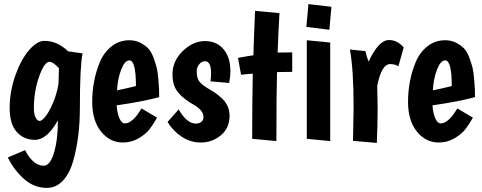

<svg xmlns="http://www.w3.org/2000/svg" viewBox="-20 -673 2349 935"><path d="M193 134Q224 134 243 70.5Q262 7 262 -87Q209 8 150 8Q96 8 61.5 -30.5Q27 -69 27 -147Q27 -226 54 -303.5Q81 -381 120.5 -427.5Q160 -474 196 -474Q259 -474 312 -423L382 -413Q369 -348 369 -148Q369 -79 361.5 -15.5Q354 48 337 109Q320 170 287 206Q254 242 208 242Q146 242 97 198.5Q48 155 18 94L102 58Q141 134 193 134ZM265 -265 267 -341Q238 -372 221 -372Q196 -372 170.5 -300Q145 -228 145 -147Q145 -116 153.5 -100Q162 -84 174 -84Q183 -84 200 -104Q217 -124 236.5 -168Q256 -212 265 -265Z M755 -200Q675 -178 548 -160Q551 -120 562 -96Q573 -72 588 -72Q626 -72 669 -145L745 -100Q726 -67 708.5 -44Q691 -21 656 0Q621 21 578 21Q515 21 472 -32.5Q429 -86 429 -177Q429 -226 438 -275Q447 -324 466.5 -371Q486 -418 523.5 -447.5Q561 -477 610 -477Q640 -477 664 -464.5Q688 -452 702.5 -436.5Q717 -421 728 -391Q739 -361 743.5 -342Q748 -323 751 -287Q754 -251 754.5 -240.5Q755 -230 755 -200ZM610 -379Q588 -379 570.5 -335Q553 -291 550 -233Q603 -244 642 -254Q642 -379 610 -379Z M1005 -277Q1008 -300 1008 -315Q1008 -375 978 -375Q963 -375 950.5 -360.5Q938 -346 938 -326Q938 -297 947.5 -281Q957 -265 987 -246Q1008 -234 1022.5 -224.5Q1037 -215 1057 -197.5Q1077 -180 1087.5 -157.5Q1098 -135 1098 -110Q1098 -49 1055.5 -14Q1013 21 958 21Q907 21 864.5 -7.5Q822 -36 796 -79L850 -140Q890 -71 934 -71Q949 -71 960 -79.5Q971 -88 971 -103Q971 -135 925 -162Q876 -189 848 -222Q820 -255 820 -311Q820 -376 870 -424.5Q920 -473 978 -473Q1035 -473 1068.5 -433.5Q1102 -394 1102 -327Q1102 -300 1096 -269Z M1154 -309 1139 -391Q1163 -396 1214 -404Q1216 -478 1222 -620L1341 -609Q1335 -510 1332 -417Q1357 -418 1403 -418V-323Q1355 -323 1329 -322Q1326 -222 1326 14L1208 3Q1208 -172 1211 -314Q1196 -314 1154 -309Z M1474 -477 1588 -466V14L1474 3ZM1482 -653 1594 -640 1584 -528 1472 -542Z M1946 -442 1920 -350Q1904 -361 1880 -361Q1838 -361 1817 -255Q1819 -185 1819 -149Q1819 -57 1815 23L1699 13Q1702 -134 1702 -149Q1702 -334 1684 -432L1759 -424Q1766 -395 1775 -373Q1824 -478 1874 -478Q1915 -478 1946 -442Z M2293 -200Q2213 -178 2086 -160Q2089 -120 2100 -96Q2111 -72 2126 -72Q2164 -72 2207 -145L2283 -100Q2264 -67 2246.5 -44Q2229 -21 2194 0Q2159 21 2116 21Q2053 21 2010 -32.5Q1967 -86 1967 -177Q1967 -226 1976 -275Q1985 -324 2004.5 -371Q2024 -418 2061.5 -447.5Q2099 -477 2148 -477Q2178 -477 2202 -464.5Q2226 -452 2240.5 -436.5Q2255 -421 2266 -391Q2277 -361 2281.5 -342Q2286 -323 2289 -287Q2292 -251 2292.5 -240.5Q2293 -230 2293 -200ZM2148 -379Q2126 -379 2108.5 -335Q2091 -291 2088 -233Q2141 -244 2180 -254Q2180 -379 2148 -379Z"/></svg>

Font: Boogaloo
Style: Regular
Weight: 400
Designer: John Vargas Beltran
Foundry: John Vargas Beltran
Version: Version 1.001